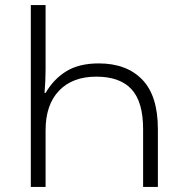

<svg xmlns="http://www.w3.org/2000/svg" viewBox="-20 -734 724 754"><path d="M101 -714H159V-460Q159 -421 155 -369H159Q191 -424 241 -454.5Q291 -485 368 -485Q477 -485 538.5 -421.5Q600 -358 600 -227V0H542V-227Q542 -334 496.5 -383.5Q451 -433 358 -433Q265 -433 212 -378Q159 -323 159 -222V0H101Z"/></svg>

Font: Noto Sans Georgian Light
Style: Regular
Weight: 300
Designer: Monotype Design team
Foundry: Monotype Imaging Inc.
Version: Version 1.000